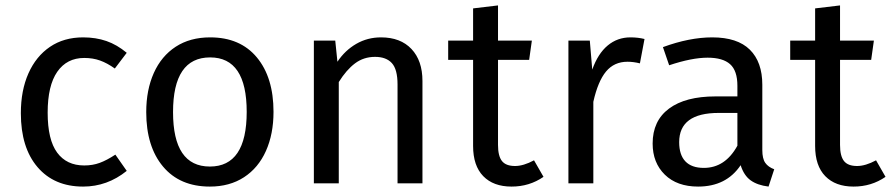

<svg xmlns="http://www.w3.org/2000/svg" viewBox="-20 -677 3290 709"><path d="M448 -482 404 -424Q376 -444 349.5 -453.5Q323 -463 291 -463Q227 -463 191.5 -412Q156 -361 156 -261Q156 -161 191 -113.5Q226 -66 291 -66Q322 -66 348 -75.5Q374 -85 406 -106L448 -46Q376 12 287 12Q180 12 118.5 -60Q57 -132 57 -259Q57 -343 85 -406Q113 -469 164.5 -504Q216 -539 287 -539Q334 -539 373 -525.5Q412 -512 448 -482Z M990 -264Q990 -182 962 -119.5Q934 -57 881 -22.5Q828 12 755 12Q644 12 582 -62Q520 -136 520 -263Q520 -345 548 -407.5Q576 -470 629 -504.5Q682 -539 756 -539Q867 -539 928.5 -465Q990 -391 990 -264ZM619 -263Q619 -62 755 -62Q891 -62 891 -264Q891 -465 756 -465Q619 -465 619 -263Z M1540 -378V0H1448V-365Q1448 -421 1427 -444Q1406 -467 1365 -467Q1323 -467 1291 -443Q1259 -419 1231 -374V0H1139V-527H1218L1226 -449Q1254 -491 1295.5 -515Q1337 -539 1387 -539Q1459 -539 1499.5 -496Q1540 -453 1540 -378Z M1987 -24Q1935 12 1869 12Q1802 12 1764.5 -26.5Q1727 -65 1727 -138V-456H1635V-527H1727V-646L1819 -657V-527H1944L1934 -456H1819V-142Q1819 -101 1833.5 -82.5Q1848 -64 1882 -64Q1913 -64 1952 -85Z M2360 -533 2343 -443Q2319 -449 2297 -449Q2248 -449 2218 -413Q2188 -377 2171 -301V0H2079V-527H2158L2167 -420Q2188 -479 2224 -509Q2260 -539 2308 -539Q2336 -539 2360 -533Z M2839 -52 2818 12Q2777 7 2752 -11Q2727 -29 2715 -67Q2662 12 2558 12Q2480 12 2435 -32Q2390 -76 2390 -147Q2390 -231 2450.5 -276Q2511 -321 2622 -321H2703V-360Q2703 -416 2676 -440Q2649 -464 2593 -464Q2535 -464 2451 -436L2428 -503Q2526 -539 2610 -539Q2703 -539 2749 -493.5Q2795 -448 2795 -364V-123Q2795 -91 2806 -75.5Q2817 -60 2839 -52ZM2703 -139V-260H2634Q2488 -260 2488 -152Q2488 -105 2511 -81Q2534 -57 2579 -57Q2658 -57 2703 -139Z M3250 -24Q3198 12 3132 12Q3065 12 3027.5 -26.5Q2990 -65 2990 -138V-456H2898V-527H2990V-646L3082 -657V-527H3207L3197 -456H3082V-142Q3082 -101 3096.5 -82.5Q3111 -64 3145 -64Q3176 -64 3215 -85Z"/></svg>

Font: Fira Sans
Style: Regular
Weight: 400
Designer: bBox Type GmbH & Carrois Corporate GbR & Edenspiekermann AG
Foundry: bBox Type GmbH & Carrois Corporate GbR & Edenspiekermann AG
Version: Version 4.301